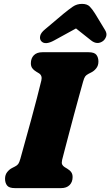

<svg xmlns="http://www.w3.org/2000/svg" viewBox="-20 -969 568 989"><path d="M300 -145.5Q296.5 -129.5 300.2 -121.8Q304 -114 312.5 -108.5L326.5 -100Q340 -92 347 -82Q354 -72 354 -57Q354 -31.5 338.5 -15.8Q323 0 294.5 0H57Q26.5 0 16.2 -13.8Q6 -27.5 6 -48Q6 -68.5 17 -82.5Q28 -96.5 42 -103.5L57.5 -111.5Q68.5 -117 74 -124.5Q79.5 -132 85 -151.5Q95.5 -189.5 110.2 -242.8Q125 -296 140.8 -353.5Q156.5 -411 170.2 -464Q184 -517 193 -554.5Q199 -580 180.5 -591.5L166.5 -600Q153 -608 146 -618Q139 -628 139 -643Q139 -668.5 154.2 -684.2Q169.5 -700 198.5 -700H436Q466.5 -700 476.8 -686.2Q487 -672.5 487 -652Q487 -631.5 476 -617.5Q465 -603.5 451 -596.5L435.5 -588.5Q424 -582.5 418.8 -575.2Q413.5 -568 408 -548.5Q399 -517 386.8 -472.2Q374.5 -427.5 361.2 -378.2Q348 -329 335.8 -282.5Q323.5 -236 314 -199.5Q304.5 -163 300 -145.5ZM259.5 -761Q211.5 -734.5 192 -757.5Q183.5 -768 187 -784.2Q190.5 -800.5 212 -818L307.5 -898.5Q334.5 -920.5 355.2 -934.8Q376 -949 402.5 -949Q429 -949 442.5 -935Q456 -921 470 -898.5L521.5 -813.5Q532 -796 526.8 -781Q521.5 -766 510.5 -757.5Q480.5 -736 449 -761L371.5 -822.5Z"/></svg>

Font: Fraunces 72pt S100 Black
Style: Italic
Weight: 900
Italic angle: -16°
Version: Version 1.000; ttfautohint (v1.8.3)